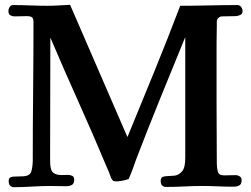

<svg xmlns="http://www.w3.org/2000/svg" viewBox="-20 -772 1040 797"><path d="M987 -726Q987 -714 976.5 -709.5Q966 -705 957 -705Q945 -705 929.5 -704.5Q914 -704 902 -704Q893 -704 886.5 -697.5Q880 -691 880 -683Q880 -682 880 -666.5Q880 -651 879.5 -630.5Q879 -610 879 -593Q879 -576 879 -571V-332Q879 -273 879.5 -213Q880 -153 880 -93Q880 -77 884 -60.5Q888 -44 910 -44Q920 -44 934 -44.5Q948 -45 958 -45Q967 -45 975 -40Q983 -35 983 -24Q983 -8 973.5 -2.5Q964 3 950 3Q917 3 884 1.5Q851 0 818 0Q784 0 744.5 2Q705 4 670 4Q647 4 647 -21Q647 -34 655 -37.5Q663 -41 675 -41Q683 -42 691 -42Q699 -42 706 -43Q723 -46 736 -61Q749 -76 749 -116V-618Q697 -491 645.5 -364.5Q594 -238 545 -110Q538 -90 530.5 -69.5Q523 -49 514 -29Q504 -25 488.5 -22Q473 -19 462 -19Q452 -19 448.5 -22.5Q445 -26 441 -34Q437 -45 432 -58Q427 -71 422 -81Q366 -215 306 -348.5Q246 -482 189 -616Q189 -489 188.5 -361.5Q188 -234 188 -106Q188 -72 196.5 -60Q205 -48 226 -46Q233 -45 242.5 -45.5Q252 -46 262 -46Q272 -46 280 -42Q288 -38 288 -26Q288 -10 278.5 -4.5Q269 1 256 1Q239 1 221.5 0.5Q204 0 187 0Q154 0 113 2.5Q72 5 39 5Q16 5 16 -21Q16 -32 23 -35.5Q30 -39 39 -39Q45 -39 55.5 -39.5Q66 -40 71 -40Q104 -40 110 -60.5Q116 -81 116 -108Q116 -251 117.5 -394.5Q119 -538 119 -681Q119 -695 113 -700Q107 -705 91 -705Q81 -705 66 -704.5Q51 -704 40 -704Q31 -704 23 -708.5Q15 -713 15 -726Q15 -735 20 -743Q25 -751 34 -751Q67 -751 105 -749.5Q143 -748 176 -748Q200 -748 224 -749.5Q248 -751 271 -752L509 -203Q565 -339 620.5 -475Q676 -611 728 -748Q785 -748 846.5 -749.5Q908 -751 966 -751Q975 -751 981 -743Q987 -735 987 -726Z"/></svg>

Font: Kaisei Tokumin ExtraBold
Style: Regular
Weight: 800
Designer: Font-Kai, 金井和夫
Foundry: KAZUO KANAI
Version: Version 5.003